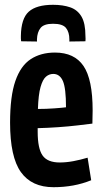

<svg xmlns="http://www.w3.org/2000/svg" viewBox="-20 -770 425 800"><path d="M203 10Q112 10 67 -53Q22 -116 22 -259Q22 -369 44 -432.5Q66 -496 108 -523.5Q150 -551 209 -551Q290 -551 328 -495Q366 -439 366 -310Q366 -302 365.5 -284Q365 -266 365 -255Q341 -252 303 -247.5Q265 -243 221.5 -240Q178 -237 137 -236Q137 -232 137 -228.5Q137 -225 137 -221Q137 -151 157.5 -122Q178 -93 229 -93Q256 -93 285.5 -98.5Q315 -104 345 -113L360 -19Q289 10 203 10ZM138 -316Q172 -316 206.5 -318.5Q241 -321 255 -323Q255 -403 242 -432.5Q229 -462 202 -462Q185 -462 171.5 -450.5Q158 -439 149 -407.5Q140 -376 138 -316ZM201 -750Q242 -750 272.5 -739.5Q303 -729 319.5 -701Q336 -673 336 -620Q337 -608 336 -598L269 -597Q269 -602 269 -606Q269 -636 255 -653.5Q241 -671 201 -671Q163 -671 149 -653.5Q135 -636 134 -606Q134 -603 134 -597L68 -598Q67 -604 67 -609.5Q67 -615 67 -620Q68 -693 100 -721.5Q132 -750 201 -750Z"/></svg>

Font: Georama Condensed SemiBold
Style: Regular
Weight: 600
Width: 3
Designer: Jean-Baptiste Levee
Foundry: Production Type
Version: Version 1.000